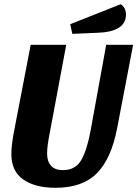

<svg xmlns="http://www.w3.org/2000/svg" viewBox="-20 -873 653 913"><path d="M244 20Q147 20 90.5 -19.5Q34 -59 34 -140Q34 -185 48 -255L126 -660H295L217 -243Q204 -180 204 -143Q204 -105 223 -84.5Q242 -64 279 -64Q339 -64 366.5 -112Q394 -160 411 -253L485 -660H613L537 -263Q509 -118 440.5 -49Q372 20 244 20ZM579 -804Q579 -721 441 -717L324 -712L314 -758L554 -853Q579 -836 579 -804Z"/></svg>

Font: Sansita
Style: Bold Italic
Weight: 700
Italic angle: -11°
Designer: Pablo Cosgaya
Foundry: Omnibus-Type
Version: Version 1.006